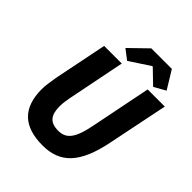

<svg xmlns="http://www.w3.org/2000/svg" viewBox="-232 -970 1117 1117"><g transform="rotate(45 326.5 -411.5)"><path d="M310 12C453 12 535 -69 577 -279L653 -651H512L437 -277C412 -149 376 -113 314 -113C243 -113 219 -150 219 -221C219 -245 223 -270 228 -296L299 -651H154L88 -324C82 -290 75 -246 75 -217C75 -62 154 12 310 12ZM310 -684 435 -766H439L524 -684L595 -724L527 -835H358L250 -730Z"/></g></svg>

Font: Source Sans Pro
Style: Bold Italic
Weight: 700
Italic angle: -11°
Designer: Paul D. Hunt
Foundry: Adobe Systems Incorporated
Version: Version 3.006;hotconv 1.0.111;makeotfexe 2.5.65597